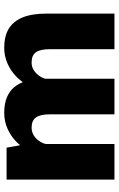

<svg xmlns="http://www.w3.org/2000/svg" viewBox="150 -700 551 890"><g transform="rotate(-90 425.0 -255.5)"><path d="M641.5 0V-300.5Q641.5 -343 627.5 -363.5Q613.5 -384 579.5 -384Q558 -384 541.2 -372Q524.5 -360 514.2 -343Q504 -326 503 -310.5L456 -326Q456 -362 471.5 -395Q487 -428 513.8 -454.2Q540.5 -480.5 575.2 -495.8Q610 -511 648 -511Q701.5 -511 736.5 -489.8Q771.5 -468.5 789 -425Q806.5 -381.5 806.5 -314V0ZM37 0V-500H185L202 -405.5V0ZM339.5 0V-300.5Q339.5 -343 325.2 -363.5Q311 -384 277.5 -384Q256 -384 239 -372Q222 -360 212 -343Q202 -326 201 -310.5L154 -326Q154 -362 169.5 -395Q185 -428 211.8 -454.2Q238.5 -480.5 273.2 -495.8Q308 -511 346 -511Q426.5 -511 465.5 -464.5Q504.5 -418 504.5 -325.5V0Z"/></g></svg>

Font: Trispace Thin
Style: Bold
Weight: 700
Version: Version 1.210